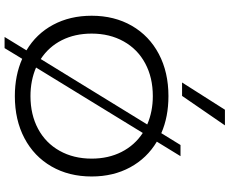

<svg xmlns="http://www.w3.org/2000/svg" viewBox="-104 -868 1027 860"><g transform="rotate(90 410.0 -437.5)"><path d="M576 -646 629 -732H679L614 -626Q688 -582 729 -506.5Q770 -431 770 -334Q770 -232 725 -154Q680 -76 598.5 -33Q517 10 410 10Q317 10 243 -23L195 56H145L205 -42Q131 -86 90.5 -161.5Q50 -237 50 -334Q50 -436 95 -514Q140 -592 221.5 -635Q303 -678 410 -678Q503 -678 576 -646ZM690 -334Q690 -409 660 -468Q630 -527 575 -563L282 -85Q340 -60 410 -60Q493 -60 556.5 -94Q620 -128 655 -190.5Q690 -253 690 -334ZM244 -106 537 -583Q479 -608 410 -608Q327 -608 263.5 -574Q200 -540 165 -477.5Q130 -415 130 -334Q130 -259 159.5 -200.5Q189 -142 244 -106ZM471 -931H541L409 -739H349Z"/></g></svg>

Font: Madhuban Light
Style: Regular
Weight: 300
Designer: jaikishan Patel
Foundry: MagicType
Version: Version 1.000